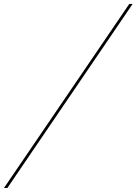

<svg xmlns="http://www.w3.org/2000/svg" viewBox="-50 -800 690 970"><path d="M603 -780H620.1L-12.9 149.9H-30Z"/></svg>

Font: Bodoni* 16
Style: Italic
Weight: 400
Italic angle: -13°
Version: Version 2.000